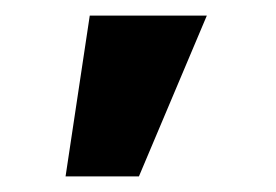

<svg xmlns="http://www.w3.org/2000/svg" viewBox="-20 -731 353 246"><path d="M64 -505 95 -711H245L158 -505Z"/></svg>

Font: Ysabeau Infant ExtraBold
Style: Regular
Weight: 800
Designer: Christian Thalmann (Catharsis Fonts)
Version: Version 2.001;gftools[0.9.30]; featfreeze: ss01,ss02,lnum